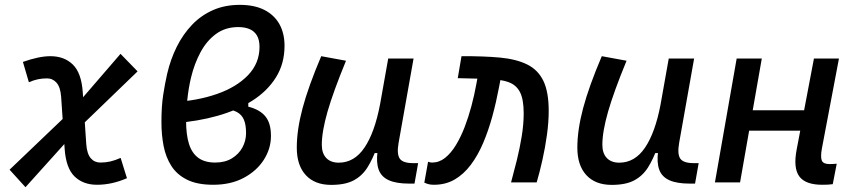

<svg xmlns="http://www.w3.org/2000/svg" viewBox="-20 -762 3556 802"><path d="M86.4 20 20 -53.2 281.2 -302.7 483.4 -537.1 554.7 -463.9 305.7 -223.6ZM385.3 9.8Q326.7 9.8 291 -25.4Q255.4 -60.5 250 -141.1L235.4 -357.4Q232.4 -397.9 216.3 -416.3Q200.2 -434.6 176.3 -434.6Q156.7 -434.6 138.7 -430.9Q120.6 -427.2 100.6 -418.5L75.7 -503.4Q143.1 -527.3 190.4 -527.3Q248.5 -527.3 284.4 -492.2Q320.3 -457 325.7 -376.5L340.3 -160.2Q343.3 -119.6 358.9 -101.3Q374.5 -83 399.4 -83Q420.9 -83 441.2 -87.6Q461.4 -92.3 483.9 -102.5L510.3 -17.6Q447.3 9.8 385.3 9.8Z M711.9 -248 702.6 -335.4Q804.2 -340.8 886 -369.4Q967.8 -397.9 1015.9 -447.8Q1064 -497.6 1064 -566.4Q1064 -595.7 1053.2 -613.8Q1042.5 -631.8 1022.7 -640.4Q1002.9 -648.9 975.1 -648.9Q921.9 -648.9 882.8 -620.6Q843.8 -592.3 817.9 -544.4Q792 -496.6 777.8 -437.5Q767.6 -394.5 762.5 -346.7Q757.3 -298.8 757.3 -256.8Q757.3 -199.2 769.5 -160.6Q781.7 -122.1 808.6 -102.5Q835.4 -83 878.9 -83Q919.9 -83 948.7 -100.6Q977.5 -118.2 992.7 -146.2Q1007.8 -174.3 1007.8 -206.1Q1007.8 -240.7 998.8 -262Q989.7 -283.2 969.7 -293.9Q949.7 -304.7 916.5 -307.6L1017.1 -345.2V-316.4Q1042 -310.1 1059.8 -299.8Q1077.6 -289.6 1089.1 -275.1Q1100.6 -260.7 1106.2 -240.7Q1111.8 -220.7 1111.8 -194.3Q1111.8 -141.1 1082 -94.5Q1052.2 -47.9 998 -19Q943.8 9.8 870.6 9.8Q804.2 9.8 761.7 -11.2Q719.2 -32.2 695.8 -68.8Q672.4 -105.5 663.3 -152.6Q654.3 -199.7 654.3 -252Q654.3 -317.9 661.6 -365.2Q668.9 -412.6 678.2 -453.6Q692.4 -514.6 718.5 -566.9Q744.6 -619.1 782.2 -658.4Q819.8 -697.8 869.6 -719.7Q919.4 -741.7 981.4 -741.7Q1042.5 -741.7 1084 -720.7Q1125.5 -699.7 1147 -661.4Q1168.5 -623 1168.5 -570.8Q1168.5 -496.1 1132.6 -438.7Q1096.7 -381.3 1033.7 -341.3Q970.7 -301.3 888.2 -278.1Q805.7 -254.9 711.9 -248Z M1363.3 10.3Q1294.9 10.3 1257.3 -30.5Q1219.7 -71.3 1219.7 -145Q1219.7 -219.7 1243.9 -310.3Q1268.1 -400.9 1321.8 -527.3L1425.3 -508.3Q1372.1 -378.9 1348.1 -295.7Q1324.2 -212.4 1324.2 -157.2Q1324.2 -121.6 1342.8 -102.1Q1361.3 -82.5 1395 -82.5Q1460 -82.5 1502.4 -145.3Q1544.9 -208 1567.4 -325.7L1558.6 -122.6H1526.4L1554.2 -146Q1537.1 -98.1 1515.1 -63Q1493.2 -27.8 1457.8 -8.8Q1422.4 10.3 1363.3 10.3ZM1688.5 4.9Q1635.7 4.9 1604.5 -9Q1573.2 -22.9 1562 -52.7Q1550.8 -82.5 1557.1 -129.9L1551.3 -234.9L1601.6 -517.6H1707.5L1645 -165.5Q1636.7 -118.7 1649.7 -99.6Q1662.6 -80.6 1705.6 -80.6H1726.6L1711.4 4.9Z M2114.7 0Q2126.5 -43 2138.7 -92.3Q2150.9 -141.6 2159.2 -192.1Q2167.5 -242.7 2167.5 -288.6Q2167.5 -346.7 2152.1 -377Q2136.7 -407.2 2104 -418.9Q2071.3 -430.7 2018.8 -432.4Q1966.3 -434.1 1892.1 -435.5L1907.7 -527.3Q2000 -527.8 2068.4 -521.5Q2136.7 -515.1 2182.1 -492.7Q2227.5 -470.2 2249.8 -424.1Q2272 -377.9 2272 -298.8Q2272 -251.5 2264.6 -198.5Q2257.3 -145.5 2245.8 -94.2Q2234.4 -43 2221.7 0ZM1793 9.8Q1782.2 9.8 1773.4 8.1Q1764.6 6.3 1752.4 1L1768.1 -86.4Q1775.4 -84.5 1777.3 -83.7Q1779.3 -83 1785.2 -83Q1814.5 -83 1839.1 -102.5Q1863.8 -122.1 1884.3 -155.8Q1904.8 -189.5 1920.9 -231.4Q1937 -273.4 1949.2 -319.1Q1961.4 -364.7 1969.2 -408.2L1975.6 -442.4L2071.8 -436.5L2064.5 -397.9Q2052.7 -335.4 2036.4 -275.6Q2020 -215.8 1998 -164.3Q1976.1 -112.8 1946.5 -73.5Q1917 -34.2 1879.2 -12.2Q1841.3 9.8 1793 9.8Z M2535.2 10.3Q2466.8 10.3 2429.2 -30.5Q2391.6 -71.3 2391.6 -145Q2391.6 -219.7 2415.8 -310.3Q2439.9 -400.9 2493.7 -527.3L2597.2 -508.3Q2543.9 -378.9 2520 -295.7Q2496.1 -212.4 2496.1 -157.2Q2496.1 -121.6 2514.6 -102.1Q2533.2 -82.5 2566.9 -82.5Q2631.8 -82.5 2674.3 -145.3Q2716.8 -208 2739.3 -325.7L2730.5 -122.6H2698.2L2726.1 -146Q2709 -98.1 2687 -63Q2665 -27.8 2629.6 -8.8Q2594.2 10.3 2535.2 10.3ZM2860.4 4.9Q2807.6 4.9 2776.4 -9Q2745.1 -22.9 2733.9 -52.7Q2722.7 -82.5 2729 -129.9L2723.1 -234.9L2773.4 -517.6H2879.4L2816.9 -165.5Q2808.6 -118.7 2821.5 -99.6Q2834.5 -80.6 2877.4 -80.6H2898.4L2883.3 4.9Z M2966.3 0 3057.1 -517.6H3162.1L3071.3 0ZM3034.7 -216.3 3049.3 -301.3H3425.8L3411.1 -216.3ZM3414.1 9.8Q3344.7 9.8 3318.8 -25.1Q3293 -60.1 3307.6 -136.7L3379.9 -517.6H3484.4L3413.1 -141.6Q3406.7 -106 3412.8 -91.3Q3418.9 -76.7 3444.8 -76.7Q3458.5 -76.7 3475.1 -78.1L3458.5 7.3Q3449.2 8.8 3438.2 9.3Q3427.2 9.8 3414.1 9.8Z"/></svg>

Font: Cascadia Code PL
Style: Italic
Weight: 400
Italic angle: -10°
Monospace: yes
Designer: Aaron Bell
Foundry: Saja Typeworks
Version: Version 2404.023